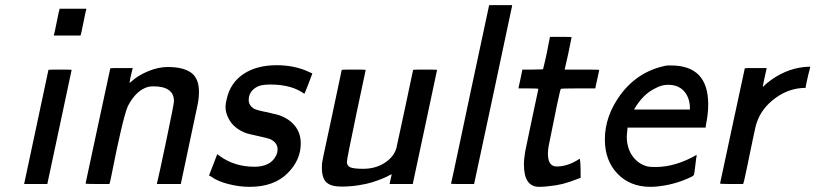

<svg xmlns="http://www.w3.org/2000/svg" viewBox="-20 -714 3164 745"><path d="M189 -578Q190 -578 200 -628Q210 -678 211 -678V-680H315V-678Q314 -678 304 -628Q294 -578 293 -578V-576H189ZM164 -2V0H74V-2Q75 -7 121.5 -224.5Q168 -442 168 -443Q168 -444 213 -444Q258 -444 258 -443Q258 -442 211.5 -224.5Q165 -7 164 -2Z M655 -321Q655 -379 575 -379Q565 -379 555 -377Q508 -364 476 -302Q465 -276 448 -202Q431 -128 419 -66Q407 -4 405 -2V0H358Q312 0 312 -2L360 -226L408 -449Q408 -450 452 -450H495L488 -421Q487 -417 486 -412Q485 -407 484.5 -404Q484 -401 483.5 -397.5Q483 -394 483 -393.5Q483 -393 483 -392Q486 -395 490 -398Q515 -421 554.5 -437.5Q594 -454 631 -454Q691 -454 721.5 -432Q752 -410 752 -358Q752 -334 747 -309Q746 -304 714.5 -155.5Q683 -7 682 -2V0H589V-2Q597 -34 626 -172.5Q655 -311 655 -321Z M860 -331Q874 -393 925 -427Q976 -461 1054 -461Q1114 -461 1165 -441L1192 -429Q1192 -428 1177 -389Q1162 -350 1161 -350Q1112 -386 1029 -386Q995 -386 979 -378Q945 -360 945 -326Q945 -306 964 -293Q976 -286 1019 -278Q1026 -276 1037 -273.5Q1048 -271 1054.5 -269.5Q1061 -268 1063 -267Q1101 -254 1124 -226Q1147 -198 1147 -157Q1147 -93 1096 -42Q1043 11 949 11Q908 11 865.5 0Q823 -11 799 -29L791 -33Q793 -39 807.5 -75.5Q822 -112 823 -116L832 -109Q890 -67 967 -67Q1030 -67 1051 -110Q1057 -121 1057 -135Q1057 -160 1029 -174Q1019 -178 980 -186.5Q941 -195 936 -197Q885 -216 866 -256Q855 -278 855 -299Q855 -311 860 -331Z M1305 10Q1264 10 1246.5 -6.5Q1229 -23 1229 -63Q1229 -77 1230 -83Q1230 -86 1235 -109.5Q1240 -133 1250.5 -182Q1261 -231 1269 -268L1306 -443Q1306 -444 1353 -444Q1399 -444 1399 -443L1363 -273Q1326 -97 1326 -86Q1326 -70 1340 -64.5Q1354 -59 1389 -59Q1437 -59 1472.5 -82Q1508 -105 1518 -139Q1519 -143 1551 -292Q1583 -441 1583 -443Q1583 -444 1630 -444Q1676 -444 1676 -443Q1676 -442 1629.5 -224.5Q1583 -7 1582 -2V0H1492V-2L1500 -38L1491 -34Q1483 -29 1465 -21.5Q1447 -14 1425 -7Q1403 0 1370.5 5Q1338 10 1305 10Z M1804 -348 1878 -694H1967V-691Q1967 -690 1894 -347.5Q1821 -5 1820 -2V0H1775Q1730 0 1730 -1L1740 -46Q1749 -90 1768 -177.5Q1787 -265 1804 -348Z M2072 11Q2013 11 2013 -75Q2013 -98 2018 -127Q2020 -137 2044 -251.5Q2068 -366 2069 -369Q2069 -371 2030 -371H1992V-373L2000 -410L2007 -444H2047L2087 -445L2095 -478Q2103 -512 2108 -541L2114 -571H2156Q2198 -571 2198 -570Q2198 -569 2185 -506L2171 -444H2238Q2305 -444 2305 -443Q2305 -440 2297.5 -407Q2290 -374 2290 -371H2223Q2156 -371 2156 -369Q2151 -360 2109 -148Q2106 -132 2106 -118Q2106 -68 2140 -68Q2184 -68 2229 -98Q2233 -94 2233 -28V-24L2219 -19Q2163 4 2113 8Q2093 11 2072 11Z M2584 -460Q2728 -460 2728 -309Q2728 -274 2720 -234L2718 -219H2415Q2412 -186 2412 -185Q2412 -139 2434.5 -108Q2457 -77 2493 -68Q2502 -66 2524 -66Q2601 -66 2683 -113V-109Q2682 -107 2678 -72.5Q2674 -38 2673 -37Q2673 -34 2665 -29Q2606 0 2543 8Q2525 11 2504 11Q2425 11 2376 -40Q2327 -91 2327 -173Q2327 -264 2388 -347Q2455 -437 2563 -459Q2567 -460 2574 -460ZM2657 -299Q2655 -338 2633 -361.5Q2611 -385 2572 -385Q2547 -385 2522 -371Q2475 -349 2440 -289H2657Z M3101 -454Q3103 -454 3108.5 -454.5Q3114 -455 3116 -455H3124L3121 -442Q3120 -439 3116 -422.5Q3112 -406 3109 -391.5Q3106 -377 3106 -373Q3042 -373 2988 -333Q2934 -293 2916 -237Q2913 -231 2901 -173Q2889 -115 2877.5 -59.5Q2866 -4 2864 -2V0H2819Q2774 0 2774 -2L2822 -226L2870 -449Q2870 -450 2913 -450H2955L2947 -414Q2946 -409 2944.5 -402.5Q2943 -396 2942.5 -392.5Q2942 -389 2941 -384.5Q2940 -380 2940 -379Q2940 -378 2940 -377Q2942 -379 2945 -381Q2947 -384 2958 -393Q3024 -446 3101 -454Z"/></svg>

Font: MathJax_SansSerif
Style: Italic
Weight: 400
Version: Version 1.1